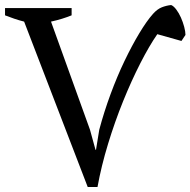

<svg xmlns="http://www.w3.org/2000/svg" viewBox="-20 -732 758 764"><path d="M661 -712Q671 -708 681.5 -694Q692 -680 700 -662Q708 -644 713 -625Q718 -606 718 -593L702 -569L606 -596Q574 -550 538.5 -480.5Q503 -411 470 -329.5Q437 -248 410 -159.5Q383 -71 368 12H329L76 -646Q56 -651 37 -657.5Q18 -664 0 -671V-700H265V-671Q248 -664 227 -657.5Q206 -651 183 -646L338 -216L360 -136H362L375 -216Q394 -287 420 -357.5Q446 -428 475.5 -489.5Q505 -551 534.5 -600Q564 -649 589 -677Q606 -696 624 -703Q642 -710 661 -712Z"/></svg>

Font: PT Serif
Style: Regular
Weight: 400
Designer: A.Korolkova, O.Umpeleva, V.Yefimov
Foundry: ParaType Ltd
Version: Version 1.000W OFL; ttfautohint (v1.6)